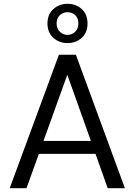

<svg xmlns="http://www.w3.org/2000/svg" viewBox="-20 -987 705 1007"><path d="M31 0 289 -700H378L635 0H545L333 -595L119 0ZM149 -180 173 -248H490L514 -180ZM334 -761Q291 -761 260 -788.5Q229 -816 229 -864Q229 -912 260 -939.5Q291 -967 334 -967Q378 -967 408.5 -939.5Q439 -912 439 -864Q439 -816 408.5 -788.5Q378 -761 334 -761ZM334 -804Q358 -804 374.5 -820.5Q391 -837 391 -864Q391 -892 374.5 -907.5Q358 -923 334 -923Q311 -923 294 -907.5Q277 -892 277 -864Q277 -837 294 -820.5Q311 -804 334 -804Z"/></svg>

Font: DM Sans 10pt
Style: Regular
Weight: 400
Version: Version 4.004;gftools[0.9.30]